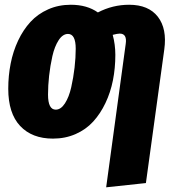

<svg xmlns="http://www.w3.org/2000/svg" viewBox="-20 -571 737 816"><path d="M528.8 -550.8Q611.3 -550.8 650.9 -499.8Q690.4 -448.7 678.2 -360.8L600.1 207L431.2 225.1L514.2 -383.8Q521 -428.2 488.8 -428.2Q479.5 -428.2 459 -422.9Q470.2 -381.8 470.2 -337.9Q470.2 -281.7 460 -230Q449.7 -178.2 428.2 -133.1Q406.7 -87.9 376 -54.2Q345.2 -20.5 301.3 -1.2Q257.3 18.1 205.1 18.1Q116.2 18.1 65.7 -35.6Q15.1 -89.4 15.1 -193.8Q15.1 -249.5 25.4 -301.3Q35.6 -353 57.1 -398.7Q78.6 -444.3 109.6 -478Q140.6 -511.7 184.6 -531.2Q228.5 -550.8 280.8 -550.8Q350.1 -550.8 396 -518.1Q458.5 -550.8 528.8 -550.8ZM216.8 -105Q238.8 -105 256.1 -131.8Q273.4 -158.7 282.7 -200Q292 -241.2 296.9 -283.7Q301.8 -326.2 301.8 -363.8Q301.8 -426.8 269 -426.8Q246.6 -426.8 229.2 -400.1Q211.9 -373.5 202.6 -332.3Q193.4 -291 188.7 -249Q184.1 -207 184.1 -168.9Q184.1 -105 216.8 -105Z"/></svg>

Font: Fira Sans Compressed ExtraBold
Style: Italic
Weight: 800
Width: 3
Italic angle: -8°
Designer: Carrois Corporate & Edenspiekermann AG
Foundry: Carrois Corporate GbR & Edenspiekermann AG
Version: Version 4.203;PS 004.203;hotconv 1.0.88;makeotf.lib2.5.64775